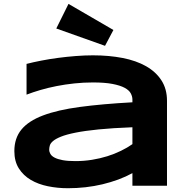

<svg xmlns="http://www.w3.org/2000/svg" viewBox="-20 -973 997 1006"><path d="M673.8 0V-65.9Q639.2 -46.9 599.4 -32.2Q559.6 -17.6 516.6 -7.3Q473.6 2.9 428 8.1Q382.3 13.2 335.9 13.2Q281.7 13.2 231.2 2.9Q180.7 -7.3 141.6 -30.3Q102.5 -53.2 78.9 -90.3Q55.2 -127.4 55.2 -181.2Q55.2 -249 92.3 -294.2Q129.4 -339.4 205.6 -368.2Q281.7 -397 398.2 -412.6Q514.6 -428.2 673.8 -437V-451.2Q673.8 -467.8 665 -484.1Q656.2 -500.5 633.1 -512.9Q609.9 -525.4 569.6 -533.2Q529.3 -541 466.8 -541Q417.5 -541 369.4 -535.9Q321.3 -530.8 276.6 -522Q231.9 -513.2 191.9 -501.5Q151.9 -489.7 119.1 -477.1V-638.2Q153.3 -647 195.8 -655.3Q238.3 -663.6 284.2 -669.7Q330.1 -675.8 377 -679.4Q423.8 -683.1 466.8 -683.1Q551.3 -683.1 622.6 -669.2Q693.8 -655.3 745.4 -626Q796.9 -596.7 825.9 -551.8Q855 -506.8 855 -444.8V0ZM673.8 -306.2Q569.3 -302.2 496.3 -294.9Q423.3 -287.6 375 -277.8Q326.7 -268.1 299.1 -256.8Q271.5 -245.6 257.8 -233.9Q244.1 -222.2 241 -210.4Q237.8 -198.7 237.8 -189Q237.8 -177.2 244.1 -166.3Q250.5 -155.3 266.4 -147Q282.2 -138.7 308.6 -133.8Q335 -128.9 375 -128.9Q419.4 -128.9 461.9 -135.7Q504.4 -142.6 542.5 -154.5Q580.6 -166.5 614 -182.9Q647.5 -199.2 673.8 -217.8ZM338.9 -952.6 574.2 -815.9 530.3 -732.9 274.9 -823.7Z"/></svg>

Font: Syncopate
Style: Bold
Weight: 700
Designer: Astigmatic (AOETI)
Foundry: Astigmatic (AOETI)
Version: Version 1.001 2011